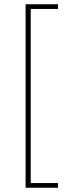

<svg xmlns="http://www.w3.org/2000/svg" viewBox="-20 -728 310 900"><path d="M100 152V-708H252V-686H124V130H252V152Z"/></svg>

Font: Source Sans 3
Style: Regular
Weight: 200
Designer: Paul D. Hunt
Foundry: Adobe
Version: Version 3.046;hotconv 1.0.118;makeotfexe 2.5.65603